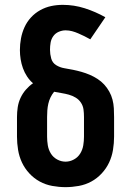

<svg xmlns="http://www.w3.org/2000/svg" viewBox="-20 -763 540 791"><path d="M250 8Q223 8 195.5 3Q168 -2 144 -15Q120 -28 101 -48.5Q82 -69 70.5 -93.5Q59 -118 54.5 -145.5Q50 -173 50 -200V-281Q50 -301 53 -321Q56 -341 64.5 -359.5Q73 -378 86.5 -393.5Q100 -409 116 -420Q102 -432 91.5 -448Q81 -464 74.5 -482Q68 -500 65 -519Q62 -538 62 -557Q62 -581 66.5 -605Q71 -629 81 -651Q91 -673 107.5 -691Q124 -709 145.5 -721Q167 -733 190.5 -738Q214 -743 239 -743Q285 -743 329 -729Q373 -715 414 -692L352 -601Q340 -608 327.5 -614Q315 -620 302.5 -625.5Q290 -631 277 -634.5Q264 -638 250 -638Q236 -638 222 -632Q208 -626 199.5 -614Q191 -602 188.5 -587.5Q186 -573 186 -558Q186 -540 191 -522Q196 -504 211.5 -494.5Q227 -485 245 -482Q263 -479 280.5 -475.5Q298 -472 315.5 -467Q333 -462 349.5 -455Q366 -448 381.5 -438Q397 -428 409 -415Q421 -402 430 -386Q439 -370 443.5 -352.5Q448 -335 449 -317Q450 -299 450 -281V-200Q450 -173 445.5 -145.5Q441 -118 429.5 -93.5Q418 -69 399 -48.5Q380 -28 356 -15Q332 -2 304.5 3Q277 8 250 8ZM250 -97Q268 -97 284.5 -106Q301 -115 310.5 -130.5Q320 -146 323 -164Q326 -182 326 -200V-281Q326 -297 324 -312Q322 -327 313.5 -340Q305 -353 291.5 -361Q278 -369 263.5 -373Q249 -377 233.5 -379.5Q218 -382 203 -385Q194 -374 188 -361.5Q182 -349 179 -335.5Q176 -322 175 -308.5Q174 -295 174 -281V-200Q174 -182 177 -164Q180 -146 189.5 -130.5Q199 -115 215.5 -106Q232 -97 250 -97Z"/></svg>

Font: Iosevka Curly Extrabold
Style: Regular
Weight: 800
Monospace: yes
Designer: Belleve Invis
Foundry: Belleve Invis
Version: Version 22.1.2; ttfautohint (v1.8.4)